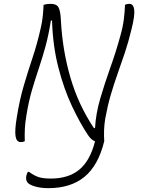

<svg xmlns="http://www.w3.org/2000/svg" viewBox="-20 -730 740 1000"><path d="M109 5Q102 10 88 10Q66 10 61 -20.5Q56 -51 68 -122Q82 -210 104 -284.5Q126 -359 150 -431Q174 -503 192 -583Q200 -617 203 -648Q206 -679 207 -705Q218 -708 226.5 -709Q235 -710 244 -710Q275 -710 285 -691Q295 -672 297 -627Q305 -470 346.5 -327Q388 -184 469 -63H475Q479 -138 502.5 -218Q526 -298 555.5 -380.5Q585 -463 607 -544Q620 -590 625 -629.5Q630 -669 631 -705Q641 -710 654 -710Q675 -710 679 -679.5Q683 -649 665 -578Q649 -511 630 -454.5Q611 -398 592 -344.5Q573 -291 556.5 -234.5Q540 -178 528 -112Q523 -81 522 -51Q521 -21 523 5Q492 132 420 191Q348 250 232 250Q192 250 162 241Q132 232 123 220Q113 207 117 186Q120 174 125 165H131Q158 185 181.5 192.5Q205 200 245 200Q336 200 392.5 154Q449 108 475 6Q464 2 455 -6.5Q446 -15 438 -27Q397 -88 355 -177Q313 -266 284 -378.5Q255 -491 251 -623H245Q233 -546 216.5 -486.5Q200 -427 182 -373.5Q164 -320 147 -262.5Q130 -205 118 -132Q111 -91 109.5 -60Q108 -29 109 5Z"/></svg>

Font: Recursive Sn Csl St Lt
Style: Italic
Weight: 300
Italic angle: -15°
Version: Version 1.079;hotconv 1.0.112;makeotfexe 2.5.65598; ttfautoh